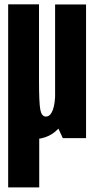

<svg xmlns="http://www.w3.org/2000/svg" viewBox="-20 -618 428 859"><path d="M16.5 220.5H155.5V-102.5L16.5 -598.5ZM261 0H365V-598H226.5V-74.5ZM154.5 -598.5H16.5V-258Q16.5 -154 27.5 -74.8Q38.5 4.5 128 4.5Q204.5 4.5 250 -52.5Q295.5 -109.5 295.5 -191.5L227 -205.5Q227 -154 216 -125.2Q205 -96.5 185.5 -96.5Q166.5 -96.5 160.5 -126.5Q154.5 -156.5 154.5 -260.5Z"/></svg>

Font: Anybody ExtraCondensed
Style: Bold
Weight: 700
Width: 2
Version: Version 1.113;gftools[0.9.25]